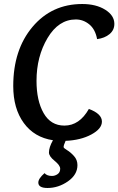

<svg xmlns="http://www.w3.org/2000/svg" viewBox="-20 -693 590 957"><path d="M423 -150Q488 -126 488 -87Q488 -51 435 -22.5Q382 6 307 9Q297 31 297 40Q297 45 314.5 55.5Q332 66 349 85Q366 104 366 130Q366 178 318.5 211Q271 244 217 244Q171 244 171 217Q171 197 202 170Q214 184 239 184Q254 184 267 175Q280 166 280 148Q280 131 252 108.5Q224 86 224 67Q224 41 244 6Q151 -8 98.5 -80Q46 -152 46 -264Q46 -445 142 -559Q238 -673 390 -673Q459 -673 504.5 -644.5Q550 -616 550 -574Q550 -543 526 -523Q502 -503 464 -498Q455 -547 425 -571.5Q395 -596 358 -596Q272 -596 217 -503.5Q162 -411 162 -290Q162 -191 197.5 -129Q233 -67 301 -67Q376 -67 423 -150Z"/></svg>

Font: Overlock
Style: Bold Italic
Weight: 700
Designer: Dario Muhafara
Foundry: Dario Manuel Muhafara
Version: Version 1.002